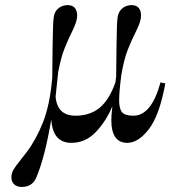

<svg xmlns="http://www.w3.org/2000/svg" viewBox="-20 -549 704 757"><path d="M498 -528.8Q536.1 -528.8 536.1 -486.8Q536.1 -465.3 517.6 -428.2Q499 -391.1 484.4 -354.7Q469.7 -318.4 458.5 -254.4Q449.7 -186.5 449.7 -153.8Q449.7 -121.1 460.9 -106.9Q472.2 -92.8 505.9 -92.8Q577.1 -92.8 612.8 -224.1L631.8 -220.2Q608.9 -94.2 567.1 -40Q525.4 14.2 481.9 14.2Q418.9 14.2 418.9 -75.7Q418.9 -92.3 422.9 -129.4Q396.5 -67.9 356.2 -26.9Q315.9 14.2 261.2 14.2Q188 14.2 182.1 -78.1Q157.7 68.4 124 148.9Q108.9 188 65.9 188Q46.4 188 35.6 177.5Q24.9 167 24.9 150.4Q24.9 133.8 33.4 119.6Q42 105.5 59.8 83.3Q77.6 61 85.9 49.8Q123 0.5 149.9 -67.9Q176.8 -136.2 186 -242.2Q186.5 -283.7 187.5 -371.6Q188.5 -459.5 191.9 -481.9Q194.8 -503.9 210.4 -516.4Q226.1 -528.8 246.1 -528.8Q284.2 -528.8 284.2 -486.8Q284.2 -465.3 266.4 -429.2Q248.5 -393.1 234.9 -359.1Q221.2 -325.2 209.5 -265.6L199.2 -168Q205.6 -92.8 277.8 -92.8Q334 -92.8 372.1 -123.5Q410.2 -154.3 435.1 -224.1L438 -247.6Q438.5 -286.1 439.5 -372.8Q440.4 -459.5 443.8 -481.9Q447.3 -503.9 462.6 -516.4Q478 -528.8 498 -528.8Z"/></svg>

Font: PlayfairDisplay-Regular
Style: Regular
Weight: 400
Designer: Claus Eggers Sørensen
Foundry: Claus Eggers Sørensen
Version: Version 1.002;PS 001.002;hotconv 1.0.70;makeotf.lib2.5.58329